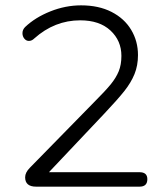

<svg xmlns="http://www.w3.org/2000/svg" viewBox="-20 -698 617 718"><path d="M74 -35Q74 -53 92 -71L331 -315Q374 -358 394 -382.5Q414 -407 424 -431.5Q434 -456 434 -489Q434 -546 393 -584Q352 -622 280 -622Q184 -622 108 -554Q99 -545 88 -545Q78 -545 71 -553.5Q64 -562 64 -574Q64 -587 74 -597Q112 -633 168.5 -655.5Q225 -678 283 -678Q349 -678 397 -653.5Q445 -629 470.5 -586.5Q496 -544 496 -492Q496 -453 483 -421Q470 -389 445 -357.5Q420 -326 370 -273L163 -54H502Q531 -54 531 -28Q531 0 502 0H115Q74 0 74 -35Z"/></svg>

Font: SN Pro Light
Style: Regular
Weight: 300
Designer: Tobias Whetton
Foundry: Supernotes
Version: Version 1.002